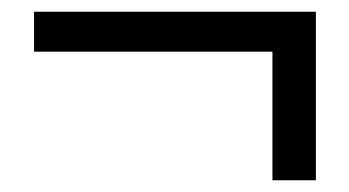

<svg xmlns="http://www.w3.org/2000/svg" viewBox="-20 -423 595 327"><path d="M444 -116H518V-403H38V-335H444Z"/></svg>

Font: GenYoGothic2 TW R
Style: Regular
Weight: 400
Version: Version 2.100;PS 2.1;hotconv 16.6.51;makeotf.lib2.5.65220 DE